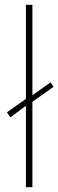

<svg xmlns="http://www.w3.org/2000/svg" viewBox="-20 -780 243 800"><path d="M88 0V-339L23 -291L9 -312L88 -368V-760H115V-383L191 -437L203 -418L115 -356V0Z"/></svg>

Font: Noto Sans Display Thin
Style: Regular
Weight: 250
Designer: Monotype Design Team
Foundry: Monotype Imaging Inc.
Version: Version 1.900